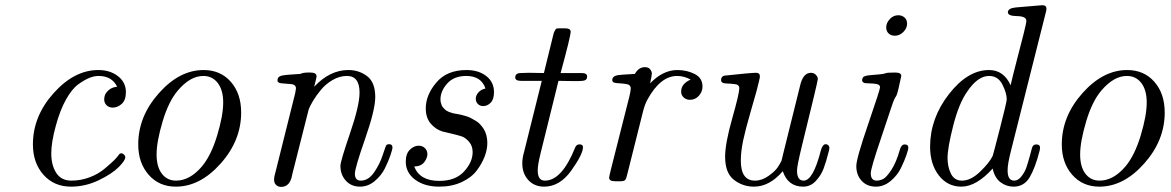

<svg xmlns="http://www.w3.org/2000/svg" viewBox="-20 -714 4548 746"><path d="M107.9 -152.8Q107.9 -262.7 188.5 -352.3Q269 -441.9 361.8 -441.9Q407.7 -441.9 438.5 -418Q469.2 -394 469.2 -356Q469.2 -325.2 453.1 -310.5Q437 -295.9 418 -295.9Q403.8 -295.9 394.3 -304.9Q384.8 -314 384.8 -328.1Q384.8 -335.9 387.9 -345Q391.1 -354 403.1 -364.5Q415 -375 435.1 -377Q415 -418.9 362.8 -418.9Q346.7 -418.9 328.4 -411.9Q310.1 -404.8 284.9 -387Q259.8 -369.1 236.3 -327.1Q212.9 -285.2 196.8 -225.1Q179.2 -161.1 179.2 -117.7Q179.2 -72.3 198.5 -42.2Q217.8 -12.2 257.8 -12.2Q293.9 -12.2 328.4 -25.1Q362.8 -38.1 388.4 -60.1Q414.1 -82 424.1 -92Q434.1 -102.1 443.8 -115.2L444.8 -116.2Q451.7 -121.1 459.2 -115.5Q466.8 -109.9 466.8 -103Q466.8 -90.8 441.4 -64.9Q416 -39.1 364 -13.9Q312 11.2 255.9 11.2Q189.9 11.2 148.9 -34.9Q107.9 -81.1 107.9 -152.8Z M517.1 -152.8Q517.1 -261.7 597.2 -351.8Q677.2 -441.9 771 -441.9Q836.9 -441.9 877 -396Q917 -350.1 917 -276.9Q917 -168 837.2 -78.4Q757.3 11.2 663.1 11.2Q598.1 11.2 557.6 -34.9Q517.1 -81.1 517.1 -152.8ZM588.4 -113.8Q588.4 -65.9 608.9 -39.1Q629.4 -12.2 664.1 -12.2Q717.3 -12.2 764.2 -66.9Q800.3 -109.9 823.7 -187.5Q847.2 -265.1 847.2 -315.9Q847.2 -363.8 826.2 -391.4Q805.2 -418.9 770 -418.9Q719.2 -418.9 671.4 -362.8Q635.3 -320.8 611.8 -242.2Q588.4 -163.6 588.4 -113.8Z M1044.9 -16.1Q1044.9 -27.3 1050.8 -46.9L1127 -352.1Q1127 -354 1128.4 -360.6Q1129.9 -367.2 1129.9 -370.1Q1129.9 -385.3 1111.8 -387.2Q1093.8 -389.2 1075.9 -390.1Q1058.1 -391.1 1058.1 -401.9Q1058.1 -416 1073.5 -419.9Q1088.9 -423.8 1147 -426.8Q1155.8 -431.6 1173.8 -432.1H1187Q1210 -432.1 1210 -417Q1210 -413.1 1200.7 -377Q1261.7 -441.9 1333 -441.9H1334Q1375 -441.9 1406.5 -418Q1438 -394 1438 -336.9Q1438 -287.1 1398.4 -174.1Q1358.9 -61 1358.9 -39.1Q1358.9 -12.2 1381.8 -12.2Q1411.6 -12.2 1433.8 -44.7Q1456.1 -77.1 1467.5 -113Q1479 -148.9 1481.9 -150.9Q1485.8 -153.8 1491.7 -153.8Q1504.9 -153.8 1504.9 -141.1Q1504.9 -134.3 1497.3 -111.6Q1489.7 -88.9 1475.8 -60.5Q1461.9 -32.2 1436 -10.5Q1410.2 11.2 1378.9 11.2Q1344.7 11.2 1323.7 -12Q1302.7 -35.2 1302.7 -69.8Q1302.7 -86.9 1339.8 -195.6Q1377 -304.2 1377 -354Q1377 -418.9 1328.1 -418.9Q1299.3 -418.9 1272.2 -403.1Q1245.1 -387.2 1226.6 -364.5Q1208 -341.8 1196.5 -322.5Q1185.1 -303.2 1179.7 -290Q1177.7 -284.2 1115.7 -37.1Q1107.9 11.7 1072.8 12.2Q1060.5 12.2 1052.7 4.6Q1044.9 -2.9 1044.9 -16.1Z M1556.6 -85.9Q1556.6 -116.7 1572.5 -132.3Q1588.4 -147.9 1606.4 -147.9Q1621.6 -147.9 1631.1 -138.4Q1640.6 -128.9 1640.6 -115.2Q1640.6 -100.1 1628.4 -84Q1616.2 -67.9 1589.4 -66.9Q1611.3 -11.2 1686 -11.2Q1686.5 -11.2 1687.5 -11.2Q1749.5 -11.2 1783 -47.6Q1816.4 -84 1816.4 -123Q1816.4 -147 1802.5 -163.1Q1788.6 -179.2 1773.9 -184.1Q1759.3 -189 1732.9 -195.1Q1706.5 -201.2 1699.2 -203.1Q1673.3 -210.9 1653.8 -233.4Q1634.3 -255.9 1634.3 -293Q1634.3 -344.7 1675.3 -393.3Q1716.3 -441.9 1792.5 -441.9Q1839.4 -441.9 1869.4 -418.5Q1899.4 -395 1899.4 -356Q1899.4 -328.1 1886.5 -314.9Q1873.5 -301.8 1857.4 -301.8Q1845.2 -301.8 1836.9 -309.8Q1828.6 -317.9 1828.6 -330.1Q1828.6 -343.3 1838.6 -354.7Q1848.6 -366.2 1866.2 -370.1Q1850.1 -418.9 1791.5 -418.9Q1743.7 -418.9 1717.5 -389.4Q1691.4 -359.9 1691.4 -328.1Q1691.4 -321.3 1692.9 -315.2Q1694.3 -309.1 1696.3 -304.4Q1698.2 -299.8 1701.9 -295.9Q1705.6 -292 1708.5 -289.1Q1711.4 -286.1 1715.8 -283.4Q1720.2 -280.8 1723.9 -279.3Q1727.5 -277.8 1732.4 -276.4Q1737.3 -274.9 1739.3 -274.4Q1741.2 -273.9 1745.4 -272.9Q1749.5 -272 1750.5 -272Q1751.5 -272 1759.5 -270.5Q1767.6 -269 1773.4 -267.6Q1779.3 -266.1 1790.3 -262.9Q1801.3 -259.8 1809.3 -255.4Q1817.4 -251 1827.9 -244.9Q1838.4 -238.8 1845.9 -230.5Q1853.5 -222.2 1859.9 -212.2Q1866.2 -202.1 1869.9 -188Q1873.5 -173.8 1873.5 -158.2Q1873.5 -133.3 1863 -105.7Q1852.5 -78.1 1832 -51Q1811.5 -23.9 1773.4 -6.3Q1735.4 11.2 1686.5 11.2Q1629.4 11.2 1593 -15.9Q1556.6 -43 1556.6 -85.9Z M1981.9 -413.1Q1981.9 -430.2 2003.9 -430.2Q2008.8 -430.2 2019 -430.7Q2029.3 -431.2 2034.2 -431.2Q2043.9 -431.2 2063.5 -430.7Q2083 -430.2 2093.3 -430.2L2128.9 -575.2Q2131.8 -587.4 2133.1 -589.6Q2134.3 -591.8 2137.2 -597.4Q2140.1 -603 2144.5 -603.5Q2148.9 -604 2157.2 -604H2175.3Q2197.3 -604 2197.3 -590.8Q2197.3 -573.7 2158.2 -430.2H2240.2Q2261.2 -430.2 2261.2 -417Q2261.2 -405.8 2253.2 -402.3Q2245.1 -398.9 2225.1 -398.9H2209Q2199.2 -398.9 2179.7 -399.4Q2160.2 -399.9 2149.9 -399.9Q2147.9 -394 2145 -380.1Q2142.1 -366.2 2140.1 -359.9L2080.1 -117.2Q2068.8 -71.3 2069.3 -51.8Q2069.3 -12.2 2096.7 -12.2Q2096.7 -12.2 2097.2 -12.2Q2163.1 -12.2 2214.4 -140.1Q2219.2 -153.3 2232.2 -153.1Q2245.1 -152.8 2245.1 -142.1Q2245.1 -115.2 2200.2 -52Q2155.3 11.2 2094.2 11.2Q2056.2 11.2 2032.7 -14.4Q2009.3 -40 2009.3 -79.1Q2009.3 -100.1 2016.1 -123L2085 -399.9H2003.9Q1981.9 -399.9 1981.9 -413.1Z M2346.7 -23.9Q2346.7 -26.9 2353.5 -55.2L2424.8 -336.9Q2430.7 -359.9 2430.7 -370.1Q2430.7 -385.3 2412.6 -387.7Q2394.5 -390.1 2376.7 -391.1Q2358.9 -392.1 2358.9 -402.8Q2358.9 -418 2379.9 -421.9Q2389.6 -423.8 2446.8 -426.8Q2460.9 -452.6 2484.9 -453.1Q2500 -453.1 2506.3 -444.6Q2512.7 -436 2512.7 -428.2Q2512.7 -421.4 2505.9 -390.1Q2555.7 -441.9 2611.8 -441.9Q2648.9 -441.9 2679.2 -426.5Q2709.5 -411.1 2709.5 -377.9Q2709.5 -357.9 2695.6 -342Q2681.6 -326.2 2660.6 -326.2Q2646.5 -326.2 2636.5 -335.2Q2626.5 -344.2 2626.5 -357.9Q2626.5 -388.7 2663.6 -404.8Q2637.7 -418.9 2610.8 -418.9Q2545.9 -418.9 2495.6 -327.1Q2485.8 -309.1 2479.2 -283.9Q2472.7 -258.8 2418.5 -42Q2413.6 -20 2409.2 -14.9Q2404.8 -9.8 2390.6 -9.8H2369.6Q2346.7 -9.8 2346.7 -23.9Z M2781.7 -402.8Q2781.7 -420.9 2802.7 -420.9Q2892.6 -430.7 2917.5 -431.2Q2932.6 -431.2 2932.6 -417Q2932.6 -410.2 2919.4 -359.9Q2916.5 -348.6 2896.5 -279.8Q2876.5 -210.9 2867.4 -168Q2858.4 -125 2858.4 -89.8Q2858.4 -12.2 2913.1 -12.2Q2913.1 -12.2 2913.6 -12.2Q2940.4 -12.2 2966.1 -30.5Q2991.7 -48.8 3001.7 -64Q3011.7 -79.1 3016.6 -89.8L3024.4 -122.1L3088.4 -379.9Q3099.6 -430.7 3130.4 -431.2Q3142.6 -431.2 3150.1 -423.1Q3157.7 -415 3157.7 -407Q3157.7 -398.9 3095.7 -147Q3076.7 -68.8 3076.7 -51.8Q3076.7 -12.2 3102.1 -12.2Q3102.1 -12.2 3102.5 -12.2Q3139.6 -12.2 3169.4 -129.9Q3176.3 -153.8 3188.5 -153.8Q3194.3 -153.8 3198.5 -149.4Q3202.6 -145 3202.6 -140.1Q3202.6 -136.2 3200.7 -127.9Q3189.5 -84 3179.9 -58.6Q3170.4 -33.2 3149.9 -11Q3129.4 11.2 3100.6 11.2Q3041.5 11.2 3021.5 -48.8Q2969.7 11.2 2909.7 11.2Q2865.7 11.2 2831.5 -15.4Q2797.4 -42 2797.4 -105Q2797.4 -156.7 2825 -253.9Q2852.5 -351.1 2852.5 -371.1Q2852.5 -385.3 2835 -387.2Q2817.4 -389.2 2799.6 -389.9Q2781.7 -390.6 2781.7 -402.8Z M3307.1 -68.8Q3307.1 -97.7 3353.3 -231.9Q3399.4 -366.2 3399.4 -375Q3399.4 -384.8 3386.2 -387.5Q3373 -390.1 3356.2 -390.1Q3339.4 -390.1 3335 -393.1Q3325.2 -399.9 3333 -413.1Q3336.9 -418 3346.4 -419.9Q3356 -421.9 3376.5 -423.3Q3397 -424.8 3411.1 -426.8Q3416 -427.7 3419.7 -429Q3423.3 -430.2 3425.3 -430.7Q3427.2 -431.2 3434.3 -431.6Q3441.4 -432.1 3455.1 -432.1H3459Q3481.9 -432.1 3481.9 -418.9Q3481.9 -417 3470.2 -366.2Q3466.3 -350.1 3463.6 -344Q3460.9 -337.9 3460 -337.4Q3459 -336.9 3455.1 -328.9Q3451.2 -320.8 3445.3 -303.2Q3426.3 -246.1 3400.4 -168.9Q3363.3 -59.1 3363.3 -41Q3363.3 -12.2 3386.2 -12.2Q3398.4 -12.2 3411.4 -18.6Q3424.3 -24.9 3443.4 -54Q3462.4 -83 3476.1 -131.8Q3481.9 -152.8 3495.1 -152.8Q3509.3 -152.8 3509.3 -140.1Q3509.3 -133.3 3501.7 -111.1Q3494.1 -88.9 3480.2 -60.5Q3466.3 -32.2 3440.2 -10.5Q3414.1 11.2 3383.3 11.2Q3349.1 11.2 3328.1 -11.2Q3307.1 -33.7 3307.1 -68.8ZM3423.3 -607.9Q3423.3 -625 3437.3 -639.9Q3451.2 -654.8 3470.2 -654.8Q3484.4 -654.8 3494.4 -646Q3504.4 -637.2 3504.4 -622.1Q3504.4 -604 3489.7 -589.6Q3475.1 -575.2 3457 -575.2Q3441.9 -575.2 3432.6 -584Q3423.3 -592.8 3423.3 -607.9Z M3593.8 -144Q3593.8 -253.9 3666.7 -347.9Q3739.7 -441.9 3822.8 -441.9Q3879.9 -441.9 3906.7 -382.8Q3914.6 -418 3930.7 -479.5Q3946.8 -541 3957.3 -583Q3967.8 -625 3967.8 -632.8Q3967.8 -650.9 3931.9 -651.4Q3896 -651.9 3896 -666Q3896 -682.1 3926.8 -685.1Q4028.8 -693.8 4029.8 -693.8Q4045.9 -693.8 4045.9 -680.2Q4045.9 -672.4 4042 -660.2L3908.7 -130.9Q3894.5 -75.7 3895 -51.8Q3895 -12.2 3920.4 -12.2Q3920.4 -12.2 3920.9 -12.2Q3936 -12.2 3949 -29.1Q3961.9 -45.9 3967.8 -63Q3973.6 -80.1 3981.2 -107.4Q3988.8 -134.8 3989.7 -139.2Q3993.7 -153.3 4006.8 -152.8Q4021 -152.8 4021 -140.1Q4021 -135.3 4019 -127Q4002 -61 3980.5 -24.9Q3959 11.2 3918 11.2Q3890.1 11.2 3867.4 -5.9Q3844.7 -22.9 3836.9 -59.1Q3773.9 10.7 3715.8 11.2Q3661.6 11.2 3627.7 -32.5Q3593.8 -76.2 3593.8 -144ZM3661.6 -100.1Q3661.6 -65.9 3674.8 -39.1Q3688 -12.2 3717.8 -12.2Q3752 -12.2 3787.8 -46.6Q3823.7 -81.1 3836.9 -107.9Q3838.9 -112.8 3865.2 -215.3Q3891.6 -317.9 3891.6 -328.1Q3891.6 -352.1 3874.8 -385.5Q3857.9 -418.9 3822.8 -418.9Q3778.8 -418.9 3737.8 -357.9Q3705.6 -312 3683.6 -225.6Q3661.6 -139.2 3661.6 -100.1Z M4105.5 -152.8Q4105.5 -261.7 4185.5 -351.8Q4265.6 -441.9 4359.4 -441.9Q4425.3 -441.9 4465.3 -396Q4505.4 -350.1 4505.4 -276.9Q4505.4 -168 4425.5 -78.4Q4345.7 11.2 4251.5 11.2Q4186.5 11.2 4146 -34.9Q4105.5 -81.1 4105.5 -152.8ZM4176.8 -113.8Q4176.8 -65.9 4197.3 -39.1Q4217.8 -12.2 4252.4 -12.2Q4305.7 -12.2 4352.5 -66.9Q4388.7 -109.9 4412.1 -187.5Q4435.5 -265.1 4435.5 -315.9Q4435.5 -363.8 4414.6 -391.4Q4393.6 -418.9 4358.4 -418.9Q4307.6 -418.9 4259.8 -362.8Q4223.6 -320.8 4200.2 -242.2Q4176.8 -163.6 4176.8 -113.8Z"/></svg>

Font: CMU Classical Serif
Style: Italic
Weight: 500
Italic angle: -14.04°
Version: Version 0.7.0